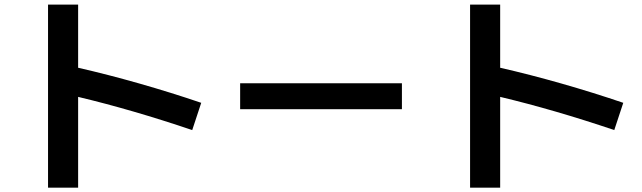

<svg xmlns="http://www.w3.org/2000/svg" viewBox="-20 -781 2852 853"><path d="M327.1 -350.6V52.7H193.4V-760.7H327.1V-480Q458 -450.2 599.4 -409.9Q740.7 -369.6 874 -324.2L834 -203.1Q568.4 -293 327.1 -350.6Z M1046.9 -411.1H1765.6V-295.9H1046.9Z M2202.1 -350.6V52.7H2068.4V-760.7H2202.1V-480Q2333 -450.2 2474.4 -409.9Q2615.7 -369.6 2749 -324.2L2709 -203.1Q2443.4 -293 2202.1 -350.6Z"/></svg>

Font: Pretendard JP
Style: Bold
Weight: 700
Designer: Base glyphs from Inter by Rasmus Andersson; Hangeul glyphs from Noto Sans CJK(Source Han Sans) by Jang Soo-young and Kan
Foundry: Kil Hyung-jin
Version: Version 1.309